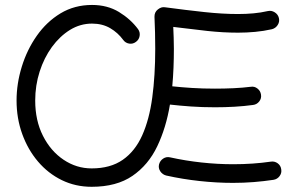

<svg xmlns="http://www.w3.org/2000/svg" viewBox="-20 -714 1181 764"><path d="M344.7 -43.9Q419.4 -43.9 468.5 -78.1Q517.6 -112.3 545.9 -175.5Q574.2 -238.8 585.9 -326.2Q597.7 -413.6 597.7 -520Q597.7 -584 594.7 -647Q594.2 -665.5 608.2 -676.5Q622.1 -687.5 636.2 -685.1Q721.2 -673.8 793.2 -666Q865.2 -658.2 927.2 -658.2Q959 -658.2 988.5 -660.9Q1018.1 -663.6 1045.4 -669.9Q1060.1 -673.3 1073.2 -665Q1086.4 -656.7 1089.8 -642.1Q1093.3 -627.4 1085 -614.5Q1076.7 -601.6 1062 -597.7Q1029.3 -590.3 995.6 -587.2Q961.9 -584 927.2 -584Q868.7 -584 805.4 -590.8Q742.2 -597.7 669.4 -606.9Q670.4 -585.9 671.1 -563.7Q671.9 -541.5 671.9 -520Q671.9 -482.4 670.4 -444.8Q668.9 -407.2 665.5 -370.6Q701.2 -366.7 744.1 -364Q787.1 -361.3 835.4 -361.3Q873 -361.3 909.4 -363Q945.8 -364.7 978 -368.7Q992.7 -371.1 1004.6 -361.6Q1016.6 -352.1 1018.6 -337.4Q1021 -322.3 1011.5 -310.3Q1002 -298.3 987.3 -296.4Q951.7 -291.5 913.3 -289.3Q875 -287.1 835.4 -287.1Q784.7 -287.1 739.5 -290.3Q694.3 -293.5 656.2 -297.9Q641.1 -206.1 605.7 -131.8Q570.3 -57.6 507.1 -14.2Q443.8 29.3 344.7 29.3Q280.3 29.3 225.8 2.7Q171.4 -23.9 131.1 -71.3Q90.8 -118.7 68.4 -180.9Q45.9 -243.2 45.9 -314Q45.9 -381.3 66.7 -448.7Q87.4 -516.1 126.5 -571.8Q165.5 -627.4 220.9 -660.9Q276.4 -694.3 346.2 -694.3Q407.2 -694.3 453.4 -666.3Q499.5 -638.2 529.3 -598.1Q538.1 -585.9 535.6 -571Q533.2 -556.2 521 -547.4Q508.8 -538.1 493.9 -540.5Q479 -543 470.2 -555.2Q449.2 -584 418.2 -602.1Q387.2 -620.1 346.2 -620.1Q299.3 -620.1 258.5 -595Q217.8 -569.8 186.5 -526.9Q155.3 -483.9 137.7 -429Q120.1 -374 120.1 -314Q120.1 -234.4 150.9 -173.6Q181.6 -112.8 232.9 -78.4Q284.2 -43.9 344.7 -43.9ZM612.8 -59.6Q616.7 -74.7 629.4 -83Q642.1 -91.3 656.7 -87.9Q718.8 -74.2 782.2 -67.4Q845.7 -60.5 907.7 -60.5Q986.8 -60.5 1057.6 -70.8Q1072.8 -73.2 1085 -64.2Q1097.2 -55.2 1099.1 -40Q1101.6 -25.4 1092.5 -13.2Q1083.5 -1 1068.4 1.5Q1029.8 7.3 989.7 10.5Q949.7 13.7 907.7 13.7Q841.8 13.7 774.2 6.3Q706.5 -1 641.1 -15.6Q626.5 -19.5 617.9 -32.2Q609.4 -44.9 612.8 -59.6Z"/></svg>

Font: Mikhak-DS2-FD Regular
Style: Regular
Weight: 400
Designer: Amin Abedi
Version: Version 3.4